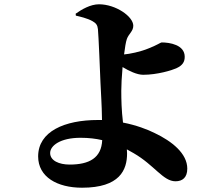

<svg xmlns="http://www.w3.org/2000/svg" viewBox="-20 -817 1040 896"><path d="M334 -744C351 -740 388 -732 412 -718C428 -709 435 -700 437 -681C440 -651 447 -479 449 -429C451 -378 455 -335 456 -257H437C282 -257 158 -204 158 -87C158 9 247 59 363 59C539 59 573 -24 573 -101L572 -120L604 -102C701 -46 741 29 799 29C832 29 854 11 854 -30C854 -101 782 -158 702 -196C668 -213 616 -233 554 -245C547 -302 546 -353 546 -394C546 -418 548 -460 552 -504C582 -486 619 -468 648 -468C714 -468 782 -489 802 -498C833 -512 842 -529 842 -552C842 -608 772 -619 734 -619C730 -619 710 -605 673 -591C635 -575 584 -565 559 -563C563 -594 567 -621 572 -635C581 -660 602 -671 602 -697C602 -740 520 -797 442 -797C402 -797 361 -773 333 -753ZM457 -163C453 -80 397 -49 305 -49C256 -49 214 -67 214 -103C214 -137 261 -174 356 -174C394 -174 427 -170 457 -163Z"/></svg>

Font: Noto Serif CJK HK Black
Style: Regular
Weight: 900
Designer: Ryoko NISHIZUKA 西塚涼子 (kana & ideographs); Frank Grießhammer (Latin, Greek & Cyrillic); Wenlong ZHANG 张文龙 (bopomofo); San
Foundry: Adobe
Version: Version 2.001;hotconv 1.1.0;makeotfexe 2.6.0